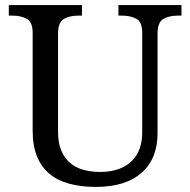

<svg xmlns="http://www.w3.org/2000/svg" viewBox="-20 -734 757 764"><path d="M361.8 9.8Q302.7 9.8 255.9 -2.9Q209 -15.6 176.8 -42.5Q144 -69.8 127 -112.3Q109.9 -154.8 109.9 -215.8V-604Q109.9 -646 86.9 -658.9Q64 -671.9 27.8 -671.9H15.1V-713.9H306.2V-671.9H293Q255.9 -671.9 233.4 -658.2Q210.9 -644.5 210.9 -600.1V-210Q210.9 -166.5 223.4 -136Q235.8 -105.5 258.3 -86.4Q280.3 -67.4 310.8 -58.6Q341.3 -49.8 377.9 -49.8Q421.4 -49.8 452.9 -61.5Q484.4 -73.2 505.4 -94.2Q525.9 -114.7 535.9 -143.3Q545.9 -171.9 545.9 -206.1V-604Q545.9 -646 522.9 -658.9Q500 -671.9 463.9 -671.9H451.2V-713.9H702.1V-671.9H689Q651.9 -671.9 629.4 -658.2Q606.9 -644.5 606.9 -600.1V-204.1Q606.9 -103 544.4 -47.4Q480.5 9.8 361.8 9.8Z"/></svg>

Font: Koh Santepheap
Style: Regular
Weight: 400
Designer: Danh Hong
Version: Version 2.002; ttfautohint (v1.8.3)